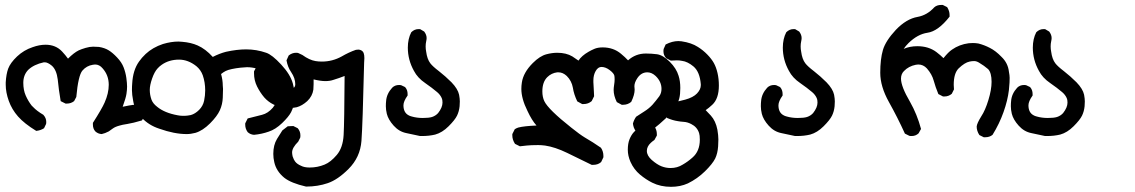

<svg xmlns="http://www.w3.org/2000/svg" viewBox="-20 -425 4540 768"><path d="M351.6 73.2Q351.6 70.3 351.6 66.4Q387.7 9.8 398.4 -14.6Q415 -51.8 415 -85.9Q415 -124 390.6 -151.4Q377.9 -167 360.4 -167Q355.5 -167 351.6 -166Q326.2 -162.1 309.6 -142.6Q293 -123 285.2 -37.1L276.4 -20.5Q263.7 -10.7 248 -10.7Q246.1 -10.7 242.2 -10.7L222.7 -20.5Q214.8 -66.4 210.9 -107.4Q206.1 -145.5 187.5 -162.1Q170.9 -175.8 159.2 -175.8Q157.2 -175.8 155.3 -175.8Q115.2 -167 92.8 -145.5Q73.2 -125 73.2 -93.8Q73.2 -64.5 83 -42.5Q92.8 -20.5 106.4 -2.9L113.3 3.9Q127 18.6 153.3 34.2Q165 46.9 165 62.5Q165 69.3 164.1 71.3L156.2 87.9Q142.6 96.7 125 98.6Q77.1 69.3 52.2 41Q27.3 12.7 15.1 -21.5Q2.9 -55.7 2.9 -85.9Q2.9 -90.8 2.9 -95.7Q4.9 -128.9 12.7 -150.4Q21.5 -173.8 48.3 -199.2Q75.2 -224.6 110.4 -236.3Q137.7 -246.1 162.1 -246.1Q203.1 -246.1 228.5 -218.8Q242.2 -204.1 252 -190.4Q275.4 -213.9 294.9 -223.6Q305.7 -228.5 322.3 -233.4Q338.9 -238.3 352.5 -238.3Q366.2 -238.3 376 -237.3Q399.4 -233.4 415 -223.6Q430.7 -213.9 448.2 -195.3Q466.8 -175.8 474.6 -155.3Q482.4 -134.8 485.4 -113.3Q488.3 -91.8 488.3 -78.6Q488.3 -65.4 485.8 -49.3Q483.4 -33.2 470.7 2Q481.4 0 495.6 -2.9Q509.8 -5.9 530.3 -6.8L546.9 2Q558.6 13.7 558.6 28.3Q558.6 37.1 556.6 41L547.9 56.6Q511.7 67.4 489.7 70.8Q467.8 74.2 459 77.1Q440.4 82 430.7 89.4Q420.9 96.7 415 100.6Q400.4 108.4 386.7 111.3Q372.1 110.4 361.3 100.6Q351.6 89.8 351.6 73.2Z M960.9 74.2Q960.9 72.3 960.9 68.4L970.7 48.8Q1002.9 41 1028.3 34.2Q1051.8 28.3 1071.3 5.9Q1086.9 -13.7 1086.9 -34.2Q1086.9 -52.7 1078.1 -78.1Q1070.3 -99.6 1049.8 -123Q1034.2 -141.6 1007.8 -150.4Q988.3 -156.2 967.8 -156.2Q960 -156.2 941.9 -154.3Q923.8 -152.3 907.7 -148.9Q891.6 -145.5 882.8 -141.1Q874 -136.7 864.3 -128.9Q871.1 -104.5 871.1 -83Q872.1 -75.2 872.1 -69.3Q872.1 -50.8 871.1 -34.2Q870.1 -7.8 859.4 16.1Q848.6 40 820.3 68.4Q791 97.7 761.7 106.4Q743.2 111.3 726.6 111.3Q677.7 111.3 617.2 89.8Q575.2 76.2 546.9 45.9Q518.6 15.6 512.7 -21.5Q507.8 -46.9 507.8 -64Q507.8 -81.1 508.8 -90.8Q511.7 -144.5 536.1 -178.7Q546.9 -194.3 562.5 -209Q590.8 -235.4 631.8 -249Q665 -258.8 693.4 -258.8Q701.2 -258.8 709 -257.8Q744.1 -254.9 770.5 -243.2Q801.8 -229.5 831.1 -197.3Q857.4 -210.9 883.8 -217.8Q927.7 -227.5 964.8 -227.5Q1005.9 -227.5 1044.9 -213.9Q1068.4 -206.1 1105 -166.5Q1141.6 -127 1151.4 -90.8Q1158.2 -64.5 1158.2 -41Q1158.2 -13.7 1150.4 9.8Q1147.5 17.6 1144.5 23.4Q1134.8 42 1108.4 67.4Q1082 92.8 1054.7 101.6Q1027.3 111.3 996.1 114.3Q981.4 113.3 970.7 103.5Q960.9 89.8 960.9 74.2ZM800.8 -63.5Q800.8 -95.7 791 -124Q783.2 -145.5 765.6 -160.2Q732.4 -186.5 696.3 -186.5Q656.2 -186.5 627 -166Q617.2 -159.2 610.4 -151.4Q597.7 -137.7 588.4 -110.8Q579.1 -84 579.1 -65.4Q579.1 -45.9 585.9 -26.4Q591.8 -10.7 608.4 2Q637.7 26.4 690.4 36.1Q701.2 38.1 707.5 38.1Q713.9 38.1 721.2 38.1Q728.5 38.1 743.2 35.2Q760.7 30.3 776.4 14.6Q792 -1 796.4 -22Q800.8 -43 800.8 -63.5Z M1313.5 -105.5Q1299.8 -100.6 1281.2 -100.6Q1262.7 -100.6 1234.4 -107.4Q1234.4 -98.6 1234.4 -88.4Q1234.4 -78.1 1233.4 -66.4Q1229.5 -40 1209 -20.5Q1188.5 -2 1167 3.9Q1153.3 6.8 1141.6 6.8Q1129.9 6.8 1120.1 5.9Q1068.4 0 1037.1 -35.2Q1020.5 -54.7 1008.3 -79.1Q996.1 -103.5 996.1 -131.8Q996.1 -134.8 996.1 -139.6L1004.9 -156.2Q1017.6 -167 1033.2 -167Q1041 -167 1043 -166L1060.5 -157.2Q1068.4 -132.8 1072.3 -119.6Q1076.2 -106.4 1080.6 -100.1Q1085 -93.8 1088.9 -89.8Q1093.8 -84 1097.7 -81.1Q1113.3 -68.4 1131.8 -68.4Q1133.8 -68.4 1135.7 -68.4Q1154.3 -70.3 1158.2 -77.1Q1161.1 -81.1 1161.1 -87.9Q1161.1 -112.3 1144.5 -136.7Q1130.9 -156.2 1126 -183.6L1134.8 -203.1Q1148.4 -213.9 1164.1 -213.9Q1169.9 -213.9 1172.9 -212.9L1189.5 -205.1Q1217.8 -184.6 1242.2 -180.7Q1253.9 -178.7 1267.6 -178.7Q1309.6 -178.7 1346.7 -199.2Q1375 -215.8 1403.3 -225.6Q1409.2 -226.6 1413.1 -226.6Q1417 -226.6 1421.4 -225.1Q1425.8 -223.6 1429.2 -220.7Q1432.6 -217.8 1434.6 -212.9Q1437.5 -205.1 1437.5 -192.4Q1437.5 -184.6 1436.5 -173.8Q1430.7 74.2 1425.8 138.7Q1420.9 204.1 1374 251Q1331.1 293.9 1291 307.6Q1251 321.3 1205.1 321.3H1204.1Q1144.5 307.6 1117.2 286.1Q1085 259.8 1077.1 223.6Q1073.2 207 1073.2 190.4Q1073.2 155.3 1087.9 130.9Q1097.7 114.3 1109.4 96.7L1130.9 80.1L1153.3 79.1L1170.9 87.9Q1181.6 100.6 1181.6 116.2Q1181.6 124 1180.7 126L1172.9 141.6Q1148.4 166 1148.4 184.6Q1148.4 190.4 1150.4 200.2Q1155.3 214.8 1160.2 220.7Q1168 231.4 1184.6 238.3Q1197.3 245.1 1218.8 245.1Q1250 245.1 1278.3 233.4Q1302.7 223.6 1327.1 194.8Q1351.6 166 1354.5 115.2Q1357.4 64.5 1358.4 -121.1Q1335.9 -112.3 1313.5 -105.5Z M1527.3 30.3Q1523.4 13.7 1523.4 0.5Q1523.4 -12.7 1524.4 -20.5Q1526.4 -49.8 1548.8 -74.2Q1559.6 -85 1576.2 -85Q1582 -85 1585 -84L1599.6 -77.1L1601.6 -75.2Q1610.4 -64.5 1610.4 -48.8Q1610.4 -46.9 1610.4 -43Q1593.8 -19.5 1593.8 -3.9Q1593.8 25.4 1614.3 36.1Q1619.1 39.1 1627 41Q1647.5 46.9 1671.4 46.9Q1695.3 46.9 1708 43Q1722.7 38.1 1732.4 27.3Q1750 4.9 1750 -14.6Q1750 -26.4 1747.1 -32.2Q1741.2 -45.9 1728.5 -56.6Q1709 -73.2 1680.7 -92.8Q1650.4 -113.3 1635.7 -141.6Q1611.3 -185.5 1611.3 -234.4Q1611.3 -269.5 1625 -295.9Q1637.7 -308.6 1654.3 -308.6Q1656.2 -308.6 1660.2 -308.6L1676.8 -298.8Q1686.5 -286.1 1686.5 -272.5Q1686.5 -267.6 1684.6 -258.8Q1682.6 -250 1682.6 -239.3Q1682.6 -228.5 1684.6 -218.8Q1688.5 -188.5 1701.2 -171.9Q1710.9 -159.2 1735.4 -140.6Q1761.7 -120.1 1786.1 -95.7Q1811.5 -69.3 1816.4 -45.9Q1819.3 -30.3 1819.3 -19.5Q1819.3 -8.8 1818.4 0Q1816.4 20.5 1808.1 37.6Q1799.8 54.7 1774.4 80.1Q1749 105.5 1720.7 113.3Q1696.3 119.1 1668.9 119.1Q1662.1 119.1 1660.2 119.1Q1632.8 113.3 1605.5 107.4Q1576.2 101.6 1554.7 77.6Q1533.2 53.7 1527.3 30.3Z M2517.6 -80.1 2518.6 -66.4Q2518.6 -45.9 2504.9 -17.6Q2491.2 -5.9 2472.7 -5.9Q2470.7 -5.9 2466.8 -5.9L2447.3 -16.6Q2434.6 -42 2434.6 -65.4Q2434.6 -73.2 2436.5 -85.4Q2438.5 -97.7 2438.5 -106.9Q2438.5 -116.2 2437.5 -122.1Q2435.5 -131.8 2418.9 -144.5Q2402.3 -157.2 2385.7 -157.2Q2372.1 -157.2 2362.8 -141.1Q2353.5 -125 2353.5 -103.5Q2353.5 -100.6 2353.5 -96.2Q2353.5 -91.8 2354 -87.4Q2354.5 -83 2354.5 -78.1Q2354.5 -73.2 2355 -68.8Q2355.5 -64.5 2355.5 -59.6Q2356.4 -50.8 2356.4 -40L2346.7 -20.5Q2333 -8.8 2314.5 -8.8Q2312.5 -8.8 2308.6 -8.8L2289.1 -19.5Q2275.4 -47.9 2271.5 -74.2Q2266.6 -101.6 2247.1 -121.1Q2231.4 -135.7 2213.9 -135.7Q2211.9 -135.7 2209 -135.7Q2185.5 -132.8 2168.9 -116.2Q2149.4 -96.7 2149.4 -59.6Q2149.4 -37.1 2157.2 -20.5Q2172.9 12.7 2265.6 85.9Q2299.8 113.3 2319.3 125Q2351.6 143.6 2383.8 166Q2393.6 180.7 2393.6 198.2Q2393.6 200.2 2393.6 204.1L2384.8 222.7L2382.8 224.6Q2371.1 234.4 2352.5 234.4Q2350.6 234.4 2346.7 234.4Q2296.9 210 2248.5 186.5Q2200.2 163.1 2160.2 157.2Q2144.5 155.3 2132.8 155.3Q2121.1 155.3 2106.4 155.8Q2091.8 156.2 2059.6 160.2L2040 150.4Q2029.3 133.8 2029.3 117.2Q2029.3 115.2 2029.3 111.3L2039.1 91.8Q2046.9 86.9 2053.7 85Q2077.1 79.1 2126 77.1Q2107.4 56.6 2089.8 18.6Q2065.4 -30.3 2065.4 -69.3Q2065.4 -82 2067.4 -94.7Q2073.2 -134.8 2111.3 -172.9Q2139.6 -201.2 2166 -208Q2188.5 -213.9 2209 -213.9Q2245.1 -213.9 2269.5 -199.2Q2282.2 -190.4 2293.9 -182.6Q2306.6 -202.1 2334 -217.8Q2343.8 -223.6 2357.4 -229.5Q2371.1 -235.4 2390.6 -235.4Q2433.6 -235.4 2463.9 -210Q2480.5 -196.3 2492.2 -183.6Q2522.5 -210.9 2563.5 -210.9Q2585.9 -210.9 2608.4 -208Q2632.8 -204.1 2659.2 -177.7Q2685.5 -151.4 2694.3 -122.1Q2701.2 -100.6 2701.2 -73.2Q2701.2 -47.9 2697.3 -32.2Q2690.4 -4.9 2675.8 11.7Q2656.2 36.1 2642.6 48.8Q2620.1 70.3 2588.9 94.7Q2573.2 111.3 2550.8 111.3Q2547.9 111.3 2543 111.3L2524.4 101.6Q2517.6 91.8 2515.1 84.5Q2512.7 77.1 2511.7 69.3Q2515.6 54.7 2524.4 42Q2543 30.3 2557.6 20.5Q2576.2 8.8 2589.8 -5.9Q2603.5 -21.5 2617.2 -40Q2626 -52.7 2626 -69.3Q2626 -98.6 2602.5 -121.1Q2586.9 -135.7 2569.3 -135.7Q2544.9 -135.7 2529.3 -112.3Q2517.6 -94.7 2517.6 -80.1Z M2514.6 104.5Q2533.2 84 2555.7 71.3L2578.1 69.3L2596.7 79.1Q2607.4 93.8 2607.4 111.3Q2607.4 113.3 2607.4 117.2L2597.7 134.8Q2587.9 141.6 2583 146.5Q2567.4 161.1 2567.4 178.7Q2567.4 197.3 2586.9 214.8Q2608.4 233.4 2626 240.2Q2643.6 247.1 2662.1 247.1Q2689.5 247.1 2710.9 233.4Q2731.4 221.7 2750 205.1Q2779.3 179.7 2779.3 133.8Q2779.3 116.2 2776.4 107.4Q2768.6 83 2745.1 71.3Q2730.5 63.5 2715.8 62.5Q2701.2 61.5 2691.4 59.6Q2670.9 56.6 2648.4 46.9L2647.5 44.9Q2639.6 32.2 2639.6 17.6Q2639.6 10.7 2640.6 7.8L2648.4 -10.7Q2689.5 -17.6 2720.7 -26.4Q2752.9 -35.2 2768.1 -51.3Q2783.2 -67.4 2783.2 -84Q2783.2 -85.9 2783.2 -87.9Q2779.3 -137.7 2753.9 -159.2Q2730.5 -178.7 2708 -181.6Q2698.2 -183.6 2687.5 -183.6Q2676.8 -183.6 2663.1 -182.6L2644.5 -192.4Q2633.8 -204.1 2633.8 -219.7Q2633.8 -226.6 2634.8 -229.5L2642.6 -247.1Q2668.9 -260.7 2693.4 -260.7Q2699.2 -260.7 2706.1 -259.8Q2746.1 -253.9 2771.5 -237.3Q2792 -224.6 2809.1 -207Q2826.2 -189.5 2835.4 -172.9Q2844.7 -156.2 2850.1 -132.8Q2855.5 -109.4 2855.5 -83Q2855.5 -30.3 2829.1 -5.9Q2815.4 6.8 2802.7 15.6Q2811.5 24.4 2823.2 37.1Q2842.8 58.6 2849.6 93.8Q2853.5 117.2 2853.5 132.8Q2853.5 148.4 2852.5 160.2Q2850.6 188.5 2840.8 209Q2830.1 230.5 2799.8 260.3Q2769.5 290 2731.4 308.6Q2701.2 322.3 2664.1 322.3Q2622.1 322.3 2588.9 305.7Q2563.5 293 2540 273.4Q2515.6 252.9 2502 222.7Q2491.2 198.2 2491.2 173.8Q2491.2 149.4 2498 132.3Q2504.9 115.2 2514.6 104.5Z M3027.3 30.3Q3023.4 13.7 3023.4 0.5Q3023.4 -12.7 3024.4 -20.5Q3026.4 -49.8 3048.8 -74.2Q3059.6 -85 3076.2 -85Q3082 -85 3085 -84L3099.6 -77.1L3101.6 -75.2Q3110.4 -64.5 3110.4 -48.8Q3110.4 -46.9 3110.4 -43Q3093.8 -19.5 3093.8 -3.9Q3093.8 25.4 3114.3 36.1Q3119.1 39.1 3127 41Q3147.5 46.9 3171.4 46.9Q3195.3 46.9 3208 43Q3222.7 38.1 3232.4 27.3Q3250 4.9 3250 -14.6Q3250 -26.4 3247.1 -32.2Q3241.2 -45.9 3228.5 -56.6Q3209 -73.2 3180.7 -92.8Q3150.4 -113.3 3135.7 -141.6Q3111.3 -185.5 3111.3 -234.4Q3111.3 -269.5 3125 -295.9Q3137.7 -308.6 3154.3 -308.6Q3156.2 -308.6 3160.2 -308.6L3176.8 -298.8Q3186.5 -286.1 3186.5 -272.5Q3186.5 -267.6 3184.6 -258.8Q3182.6 -250 3182.6 -239.3Q3182.6 -228.5 3184.6 -218.8Q3188.5 -188.5 3201.2 -171.9Q3210.9 -159.2 3235.4 -140.6Q3261.7 -120.1 3286.1 -95.7Q3311.5 -69.3 3316.4 -45.9Q3319.3 -30.3 3319.3 -19.5Q3319.3 -8.8 3318.4 0Q3316.4 20.5 3308.1 37.6Q3299.8 54.7 3274.4 80.1Q3249 105.5 3220.7 113.3Q3196.3 119.1 3168.9 119.1Q3162.1 119.1 3160.2 119.1Q3132.8 113.3 3105.5 107.4Q3076.2 101.6 3054.7 77.6Q3033.2 53.7 3027.3 30.3Z M3594.7 -229.5Q3619.1 -240.2 3649.4 -240.2Q3694.3 -240.2 3725.6 -216.8Q3742.2 -204.1 3753.9 -192.4Q3773.4 -216.8 3788.1 -226.6Q3817.4 -247.1 3854.5 -252Q3861.3 -252.9 3871.6 -252.9Q3881.8 -252.9 3893.6 -251Q3917 -245.1 3939.5 -233.4Q3962.9 -221.7 3986.3 -197.3Q4011.7 -172.9 4015.6 -138.7Q4018.6 -123 4018.6 -113.8Q4018.6 -104.5 4018.1 -94.7Q4017.6 -85 4015.6 -64.5Q4010.7 -23.4 3994.1 23.4Q3977.5 70.3 3950.2 114.3Q3938.5 124 3920.9 124Q3918.9 124 3915 124L3897.5 115.2Q3886.7 98.6 3886.7 81.1Q3887.7 68.4 3905.3 40Q3920.9 16.6 3933.6 -24.9Q3946.3 -66.4 3946.3 -97.7Q3946.3 -133.8 3932.6 -148.4Q3917 -162.1 3895.5 -174.8Q3885.7 -180.7 3876.5 -180.7Q3867.2 -180.7 3858.4 -178.7Q3838.9 -174.8 3814.5 -151.4Q3794.9 -131.8 3794.9 -85.9Q3794.9 -78.1 3795.9 -67.4L3787.1 -49.8Q3774.4 -39.1 3757.8 -39.1Q3755.9 -39.1 3752 -39.1L3733.4 -48.8Q3721.7 -77.1 3714.8 -102.5Q3708 -127.9 3687.5 -151.4Q3672.9 -167 3653.3 -167Q3648.4 -167 3643.6 -166Q3614.3 -160.2 3595.7 -140.6Q3584 -128.9 3584 -110.4Q3584 -79.1 3620.1 -17.6Q3648.4 32.2 3664.1 90.8L3654.3 108.4Q3642.6 119.1 3627 119.1Q3619.1 119.1 3617.2 118.2L3599.6 109.4Q3570.3 44.9 3535.6 -17.1Q3501 -79.1 3501 -133.8Q3501 -188.5 3511.7 -225.1Q3522.5 -261.7 3563.5 -305.7Q3605.5 -349.6 3650.4 -357.4Q3688.5 -364.3 3716.8 -395.5Q3727.5 -405.3 3745.1 -405.3Q3747.1 -405.3 3751 -405.3L3768.6 -396.5Q3778.3 -380.9 3778.3 -365.2Q3778.3 -363.3 3778.3 -358.4Q3732.4 -299.8 3689.5 -293.9Q3650.4 -288.1 3614.3 -252.9Q3602.5 -241.2 3594.7 -229.5Z M4027.3 30.3Q4023.4 13.7 4023.4 0.5Q4023.4 -12.7 4024.4 -20.5Q4026.4 -49.8 4048.8 -74.2Q4059.6 -85 4076.2 -85Q4082 -85 4085 -84L4099.6 -77.1L4101.6 -75.2Q4110.4 -64.5 4110.4 -48.8Q4110.4 -46.9 4110.4 -43Q4093.8 -19.5 4093.8 -3.9Q4093.8 25.4 4114.3 36.1Q4119.1 39.1 4127 41Q4147.5 46.9 4171.4 46.9Q4195.3 46.9 4208 43Q4222.7 38.1 4232.4 27.3Q4250 4.9 4250 -14.6Q4250 -26.4 4247.1 -32.2Q4241.2 -45.9 4228.5 -56.6Q4209 -73.2 4180.7 -92.8Q4150.4 -113.3 4135.7 -141.6Q4111.3 -185.5 4111.3 -234.4Q4111.3 -269.5 4125 -295.9Q4137.7 -308.6 4154.3 -308.6Q4156.2 -308.6 4160.2 -308.6L4176.8 -298.8Q4186.5 -286.1 4186.5 -272.5Q4186.5 -267.6 4184.6 -258.8Q4182.6 -250 4182.6 -239.3Q4182.6 -228.5 4184.6 -218.8Q4188.5 -188.5 4201.2 -171.9Q4210.9 -159.2 4235.4 -140.6Q4261.7 -120.1 4286.1 -95.7Q4311.5 -69.3 4316.4 -45.9Q4319.3 -30.3 4319.3 -19.5Q4319.3 -8.8 4318.4 0Q4316.4 20.5 4308.1 37.6Q4299.8 54.7 4274.4 80.1Q4249 105.5 4220.7 113.3Q4196.3 119.1 4168.9 119.1Q4162.1 119.1 4160.2 119.1Q4132.8 113.3 4105.5 107.4Q4076.2 101.6 4054.7 77.6Q4033.2 53.7 4027.3 30.3Z"/></svg>

Font: JasonHandwriting2
Style: SemiBold
Weight: 600
Version: Version 1.04.7